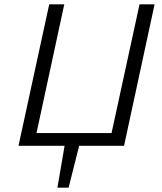

<svg xmlns="http://www.w3.org/2000/svg" viewBox="-20 -678 754 893"><path d="M247 195 283 -15H352L299 195ZM486 0 629 -658H699L557 0ZM89 0 100 -59H546L534 0ZM66 0 209 -658H279L137 0Z"/></svg>

Font: Ysabeau Infant
Style: Italic
Weight: 400
Italic angle: -12°
Designer: Christian Thalmann (Catharsis Fonts)
Version: Version 2.001;gftools[0.9.30]; featfreeze: ss01,ss02,lnum